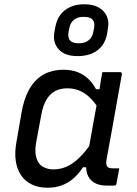

<svg xmlns="http://www.w3.org/2000/svg" viewBox="-20 -870 640 900"><path d="M278 -543Q314 -543 342 -532.5Q370 -522 392 -502Q414 -482 430 -452H457L442 -361Q413 -408 377 -432Q341 -456 296 -456Q263 -456 239 -443.5Q215 -431 198.5 -404Q182 -377 174 -334L150 -205Q143 -168 148 -141Q153 -114 168 -98Q179 -88 195 -82Q211 -76 231 -76Q262 -76 291.5 -88.5Q321 -101 352 -131Q383 -161 417 -212L394 -86H369Q349 -55 324 -33.5Q299 -12 269 -1Q239 10 203 10Q161 10 129.5 -5Q98 -20 79 -48Q60 -76 54 -115Q48 -154 57 -204L82 -348Q92 -401 110 -438Q128 -475 153.5 -498.5Q179 -522 210.5 -532.5Q242 -543 278 -543ZM460 -532Q481 -532 501 -532Q521 -532 542 -532Q546 -532 548 -530.5Q550 -529 551 -526.5Q552 -524 551 -520Q539 -454 527 -386Q515 -318 503 -251Q491 -184 479 -120Q476 -100 482 -90.5Q488 -81 507 -81Q512 -81 516.5 -81Q521 -81 524 -81H539Q536 -63 532.5 -44.5Q529 -26 526 -9Q525 -4 522 -2Q519 0 515 0Q509 0 499 0Q489 0 480 0Q444 0 420.5 -14.5Q397 -29 388.5 -56Q380 -83 386 -120Q396 -172 405 -223.5Q414 -275 423.5 -326.5Q433 -378 443 -430Q446 -445 448 -461Q450 -477 453 -494.5Q456 -512 460 -532ZM375 -850Q417 -850 443.5 -834.5Q470 -819 481 -793.5Q492 -768 486 -738L482 -711Q472 -660 436 -633.5Q400 -607 343 -607Q284 -607 255 -639Q226 -671 235 -720L240 -747Q247 -780 264.5 -802.5Q282 -825 310 -837.5Q338 -850 375 -850ZM372 -791Q344 -791 327 -777.5Q310 -764 305 -739L301 -718Q299 -706 301 -696.5Q303 -687 309 -679Q315 -673 325.5 -670Q336 -667 350 -667Q377 -667 394.5 -680.5Q412 -694 417 -718L421 -739Q423 -750 422 -759.5Q421 -769 415 -776Q410 -784 398.5 -787.5Q387 -791 372 -791Z"/></svg>

Font: RecMonoLinear Nerd Font Mono
Style: Italic
Weight: 400
Italic angle: -10°
Monospace: yes
Version: Version 1.085; ttfautohint (v1.8.4.7-5d5b);Nerd Fonts 3.2.1